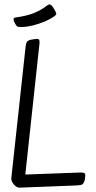

<svg xmlns="http://www.w3.org/2000/svg" viewBox="-20 -850 442 880"><path d="M371 -45 369 -27Q364 -9 357.5 -5Q351 -1 330 0L71 10Q57 11 43.5 -4.5Q30 -20 32 -35L97 -633Q99 -653 104 -659Q109 -665 121 -668Q145 -672 148 -672Q157 -672 159.5 -667.5Q162 -663 161 -651L96 -50L340 -59Q359 -60 365 -57.5Q371 -55 371 -45ZM195 -824Q203 -830 207 -830Q214 -830 224 -815Q238 -793 238 -787Q238 -782 230 -776Q202 -756 157 -741Q112 -726 75 -726Q62 -726 57.5 -730Q53 -734 46 -748Q42 -756 42 -761Q42 -766 44.5 -767.5Q47 -769 52 -770Q102 -777 134 -789.5Q166 -802 195 -824Z"/></svg>

Font: Farsan
Style: Regular
Weight: 400
Version: Version 1.001g;PS 1.001;hotconv 1.0.86;makeotf.lib2.5.63406 